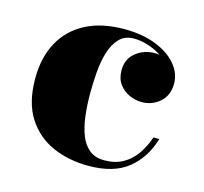

<svg xmlns="http://www.w3.org/2000/svg" viewBox="-77 -556 691 651"><g transform="rotate(15 268.0 -230.0)"><path d="M284.5 10Q215.5 10 158.8 -15Q102 -40 68.2 -93Q34.5 -146 34.5 -230Q34.5 -304 64 -357.8Q93.5 -411.5 149.2 -440.5Q205 -469.5 284.5 -469.5Q346.5 -469.5 393.8 -451.2Q441 -433 467.5 -402Q494 -371 494 -333.5Q494 -293 467 -269.2Q440 -245.5 403.5 -245.5Q382 -245.5 360.2 -255Q338.5 -264.5 324.2 -284Q310 -303.5 310 -332.5Q310 -372.5 338.5 -395Q367 -417.5 403.5 -417.5Q438.5 -417.5 465.8 -395.5Q493 -373.5 493 -333.5H474Q474 -358.5 459.8 -379.2Q445.5 -400 422.5 -415.2Q399.5 -430.5 373.5 -438.8Q347.5 -447 324 -447Q291.5 -447 272.2 -426.5Q253 -406 243.2 -373.8Q233.5 -341.5 230.5 -303.5Q227.5 -265.5 227.5 -230Q227.5 -187 232.2 -149.2Q237 -111.5 248.2 -83Q259.5 -54.5 280 -38.2Q300.5 -22 332 -22Q369.5 -22 397 -37.2Q424.5 -52.5 443.2 -79.2Q462 -106 473.5 -140H494Q474.5 -72 424.2 -31Q374 10 284.5 10Z"/></g></svg>

Font: Bodoni Moda ExtraBold
Style: Regular
Weight: 800
Version: Version 2.005